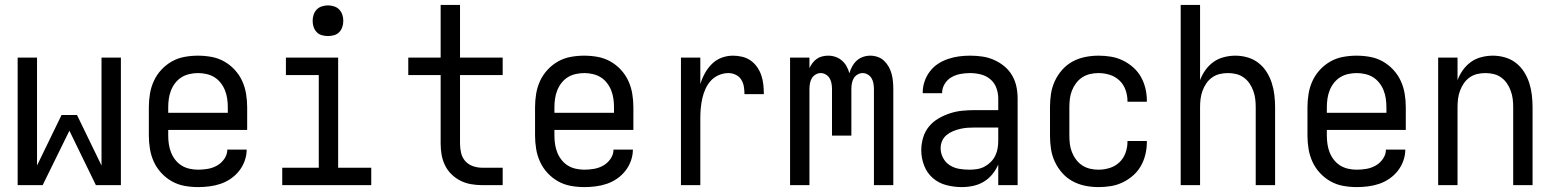

<svg xmlns="http://www.w3.org/2000/svg" viewBox="-20 -755 6340 783"><path d="M52 0V-520H131V-80L231 -286H294L394 -80V-520H473V0H371L263 -222L154 0Z M788 8Q760 8 732.5 3Q705 -2 681 -15.5Q657 -29 638 -49.5Q619 -70 607.5 -95Q596 -120 591.5 -147.5Q587 -175 587 -202V-318Q587 -345 591.5 -372.5Q596 -400 607.5 -425Q619 -450 638 -470.5Q657 -491 681 -504.5Q705 -518 732.5 -523Q760 -528 787 -528Q815 -528 842.5 -523Q870 -518 894 -504.5Q918 -491 937 -470.5Q956 -450 967.5 -425Q979 -400 983.5 -372.5Q988 -345 988 -318V-225H666V-202Q666 -185 668.5 -167.5Q671 -150 677.5 -133.5Q684 -117 695 -103Q706 -89 720.5 -80Q735 -71 752.5 -67Q770 -63 788 -63Q808 -63 828 -66.5Q848 -70 865.5 -80Q883 -90 895 -107.5Q907 -125 907 -145H986Q986 -122 978 -99.5Q970 -77 955.5 -58.5Q941 -40 921.5 -26.5Q902 -13 880 -5.5Q858 2 834.5 5Q811 8 788 8ZM666 -295H909V-318Q909 -335 906.5 -352.5Q904 -370 897.5 -386.5Q891 -403 880 -417Q869 -431 854.5 -440Q840 -449 822.5 -453Q805 -457 788 -457Q770 -457 752.5 -453Q735 -449 720.5 -440Q706 -431 695 -417Q684 -403 677.5 -386.5Q671 -370 668.5 -352.5Q666 -335 666 -318Z M1131 0V-71H1280V-449H1146V-520H1359V-71H1494V0ZM1317 -608Q1305 -608 1292.5 -611.5Q1280 -615 1271.5 -624Q1263 -633 1259 -645Q1255 -657 1255 -670Q1255 -683 1259 -695Q1263 -707 1271.5 -716Q1280 -725 1292.5 -729Q1305 -733 1318 -733Q1330 -733 1342.5 -729Q1355 -725 1363.5 -716Q1372 -707 1376 -695Q1380 -683 1380 -670Q1380 -657 1376 -645Q1372 -633 1363.5 -624Q1355 -615 1342.5 -611.5Q1330 -608 1317 -608Z M2030 0H1946Q1923 0 1900.5 -4Q1878 -8 1858 -18Q1838 -28 1821.5 -44Q1805 -60 1795 -80.5Q1785 -101 1781 -123.5Q1777 -146 1777 -169V-449H1645V-520H1777V-735H1856V-520H2030V-449H1856V-169Q1856 -150 1860.5 -131Q1865 -112 1877.5 -98Q1890 -84 1908.5 -77.5Q1927 -71 1946 -71H2030Z M2363 8Q2335 8 2307.5 3Q2280 -2 2256 -15.5Q2232 -29 2213 -49.5Q2194 -70 2182.5 -95Q2171 -120 2166.5 -147.5Q2162 -175 2162 -202V-318Q2162 -345 2166.5 -372.5Q2171 -400 2182.5 -425Q2194 -450 2213 -470.5Q2232 -491 2256 -504.5Q2280 -518 2307.5 -523Q2335 -528 2362 -528Q2390 -528 2417.5 -523Q2445 -518 2469 -504.5Q2493 -491 2512 -470.5Q2531 -450 2542.5 -425Q2554 -400 2558.5 -372.5Q2563 -345 2563 -318V-225H2241V-202Q2241 -185 2243.5 -167.5Q2246 -150 2252.5 -133.5Q2259 -117 2270 -103Q2281 -89 2295.5 -80Q2310 -71 2327.5 -67Q2345 -63 2363 -63Q2383 -63 2403 -66.5Q2423 -70 2440.5 -80Q2458 -90 2470 -107.5Q2482 -125 2482 -145H2561Q2561 -122 2553 -99.5Q2545 -77 2530.5 -58.5Q2516 -40 2496.5 -26.5Q2477 -13 2455 -5.5Q2433 2 2409.5 5Q2386 8 2363 8ZM2241 -295H2484V-318Q2484 -335 2481.5 -352.5Q2479 -370 2472.5 -386.5Q2466 -403 2455 -417Q2444 -431 2429.5 -440Q2415 -449 2397.5 -453Q2380 -457 2363 -457Q2345 -457 2327.5 -453Q2310 -449 2295.5 -440Q2281 -431 2270 -417Q2259 -403 2252.5 -386.5Q2246 -370 2243.5 -352.5Q2241 -335 2241 -318Z M2757 0V-520H2836V-412Q2843 -435 2854.5 -456Q2866 -477 2883 -494Q2900 -511 2922.5 -519.5Q2945 -528 2969 -528Q2988 -528 3007 -523.5Q3026 -519 3041.5 -508Q3057 -497 3068 -481Q3079 -465 3085 -447Q3091 -429 3093 -409.5Q3095 -390 3095 -371H3016Q3016 -387 3013.5 -402Q3011 -417 3003 -430Q2995 -443 2980.5 -450Q2966 -457 2951 -457Q2931 -457 2912 -449Q2893 -441 2879.5 -426.5Q2866 -412 2857.5 -393.5Q2849 -375 2844.5 -355.5Q2840 -336 2838 -316Q2836 -296 2836 -276V0Z M3202 0V-520H3281V-477Q3286 -488 3293.5 -498Q3301 -508 3311 -515Q3321 -522 3333 -525Q3345 -528 3358 -528Q3373 -528 3387.5 -523Q3402 -518 3413.5 -508Q3425 -498 3432.5 -484.5Q3440 -471 3444 -456Q3448 -471 3455.5 -484.5Q3463 -498 3474 -508Q3485 -518 3499.5 -523Q3514 -528 3529 -528Q3544 -528 3559 -523Q3574 -518 3585.5 -507Q3597 -496 3604.5 -482.5Q3612 -469 3616 -454Q3620 -439 3621.5 -423.5Q3623 -408 3623 -392V0H3544V-392Q3544 -403 3542 -414.5Q3540 -426 3534.5 -435.5Q3529 -445 3519 -451Q3509 -457 3498 -457Q3487 -457 3477 -451Q3467 -445 3461.5 -435.5Q3456 -426 3454 -414.5Q3452 -403 3452 -392V-202H3373V-392Q3373 -403 3371 -414.5Q3369 -426 3363.5 -435.5Q3358 -445 3348 -451Q3338 -457 3327 -457Q3316 -457 3306 -451Q3296 -445 3290.5 -435.5Q3285 -426 3283 -414.5Q3281 -403 3281 -392V0Z M3902 8Q3871 8 3839.5 0Q3808 -8 3784 -29Q3760 -50 3748.5 -80.5Q3737 -111 3737 -142Q3737 -168 3744.5 -193.5Q3752 -219 3768.5 -239Q3785 -259 3807.5 -272Q3830 -285 3854.5 -293Q3879 -301 3905 -303.5Q3931 -306 3957 -306H4051V-353Q4051 -375 4043.5 -396Q4036 -417 4019 -431.5Q4002 -446 3980 -451.5Q3958 -457 3936 -457Q3917 -457 3897.5 -453.5Q3878 -450 3861 -440.5Q3844 -431 3833 -413.5Q3822 -396 3822 -376V-375H3743V-378Q3743 -401 3750.5 -423Q3758 -445 3772 -463.5Q3786 -482 3805 -494.5Q3824 -507 3846 -514.5Q3868 -522 3890.5 -525Q3913 -528 3936 -528Q3961 -528 3985.5 -524.5Q4010 -521 4033 -511Q4056 -501 4075.5 -485Q4095 -469 4107.5 -447.5Q4120 -426 4125 -402Q4130 -378 4130 -353V0H4051V-84Q4042 -63 4027 -44.5Q4012 -26 3992 -14Q3972 -2 3949 3Q3926 8 3902 8ZM3933 -63Q3949 -63 3965 -65.5Q3981 -68 3995 -75.5Q4009 -83 4020.5 -94.5Q4032 -106 4039 -120.5Q4046 -135 4048.5 -150.5Q4051 -166 4051 -182V-235H3957Q3941 -235 3926 -234Q3911 -233 3896 -229.5Q3881 -226 3866.5 -220Q3852 -214 3840 -204Q3828 -194 3822 -180Q3816 -166 3816 -150Q3816 -130 3826 -111Q3836 -92 3853.5 -81Q3871 -70 3891.5 -66.5Q3912 -63 3933 -63Z M4460 8Q4432 8 4405 2.5Q4378 -3 4354 -16Q4330 -29 4311.5 -50Q4293 -71 4281.5 -96Q4270 -121 4266 -148Q4262 -175 4262 -202V-318Q4262 -345 4266 -372Q4270 -399 4281.5 -424Q4293 -449 4311.5 -470Q4330 -491 4354 -504Q4378 -517 4405 -522.5Q4432 -528 4460 -528Q4485 -528 4510 -524Q4535 -520 4558 -509Q4581 -498 4600.5 -481Q4620 -464 4632.5 -442Q4645 -420 4651 -395Q4657 -370 4657 -345V-340H4578V-343Q4578 -366 4570 -388.5Q4562 -411 4545 -427Q4528 -443 4505.5 -450Q4483 -457 4460 -457Q4442 -457 4425 -453Q4408 -449 4393.5 -439.5Q4379 -430 4368.5 -416Q4358 -402 4351.5 -385.5Q4345 -369 4343 -352Q4341 -335 4341 -318V-202Q4341 -185 4343 -168Q4345 -151 4351.5 -134.5Q4358 -118 4368.5 -104Q4379 -90 4393.5 -80.5Q4408 -71 4425 -67Q4442 -63 4460 -63Q4483 -63 4505.5 -70Q4528 -77 4545 -93Q4562 -109 4570 -131.5Q4578 -154 4578 -177V-180H4657V-175Q4657 -150 4651 -125Q4645 -100 4632.5 -78Q4620 -56 4600.5 -39Q4581 -22 4558 -11Q4535 0 4510 4Q4485 8 4460 8Z M4795 0V-735H4874V-428Q4882 -450 4896 -469.5Q4910 -489 4929 -502.5Q4948 -516 4971.5 -522Q4995 -528 5018 -528Q5043 -528 5067.5 -521Q5092 -514 5112 -498.5Q5132 -483 5145.5 -461.5Q5159 -440 5166.5 -416.5Q5174 -393 5177 -368Q5180 -343 5180 -318V0H5101V-318Q5101 -335 5099 -351.5Q5097 -368 5091 -384.5Q5085 -401 5075.5 -415Q5066 -429 5052 -439Q5038 -449 5021.5 -453Q5005 -457 4988 -457Q4970 -457 4953.5 -453Q4937 -449 4923 -439Q4909 -429 4899.5 -415Q4890 -401 4884 -384.5Q4878 -368 4876 -351.5Q4874 -335 4874 -318V0Z M5513 8Q5485 8 5457.5 3Q5430 -2 5406 -15.5Q5382 -29 5363 -49.5Q5344 -70 5332.5 -95Q5321 -120 5316.5 -147.5Q5312 -175 5312 -202V-318Q5312 -345 5316.5 -372.5Q5321 -400 5332.5 -425Q5344 -450 5363 -470.5Q5382 -491 5406 -504.5Q5430 -518 5457.5 -523Q5485 -528 5512 -528Q5540 -528 5567.5 -523Q5595 -518 5619 -504.5Q5643 -491 5662 -470.5Q5681 -450 5692.5 -425Q5704 -400 5708.5 -372.5Q5713 -345 5713 -318V-225H5391V-202Q5391 -185 5393.5 -167.5Q5396 -150 5402.5 -133.5Q5409 -117 5420 -103Q5431 -89 5445.5 -80Q5460 -71 5477.5 -67Q5495 -63 5513 -63Q5533 -63 5553 -66.5Q5573 -70 5590.5 -80Q5608 -90 5620 -107.5Q5632 -125 5632 -145H5711Q5711 -122 5703 -99.5Q5695 -77 5680.5 -58.5Q5666 -40 5646.5 -26.5Q5627 -13 5605 -5.5Q5583 2 5559.5 5Q5536 8 5513 8ZM5391 -295H5634V-318Q5634 -335 5631.5 -352.5Q5629 -370 5622.5 -386.5Q5616 -403 5605 -417Q5594 -431 5579.5 -440Q5565 -449 5547.5 -453Q5530 -457 5513 -457Q5495 -457 5477.5 -453Q5460 -449 5445.5 -440Q5431 -431 5420 -417Q5409 -403 5402.5 -386.5Q5396 -370 5393.5 -352.5Q5391 -335 5391 -318Z M5845 0V-520H5924V-428Q5932 -450 5946 -469.5Q5960 -489 5979 -502.5Q5998 -516 6021.5 -522Q6045 -528 6068 -528Q6093 -528 6117.5 -521Q6142 -514 6162 -498.5Q6182 -483 6195.5 -461.5Q6209 -440 6216.5 -416.5Q6224 -393 6227 -368Q6230 -343 6230 -318V0H6151V-318Q6151 -335 6149 -351.5Q6147 -368 6141 -384.5Q6135 -401 6125.5 -415Q6116 -429 6102 -439Q6088 -449 6071.5 -453Q6055 -457 6038 -457Q6020 -457 6003.5 -453Q5987 -449 5973 -439Q5959 -429 5949.5 -415Q5940 -401 5934 -384.5Q5928 -368 5926 -351.5Q5924 -335 5924 -318V0Z"/></svg>

Font: Iosevka Pride
Style: Regular
Weight: 400
Monospace: yes
Designer: Belleve Invis
Foundry: Belleve Invis
Version: Version 30.3.1; ttfautohint (v1.8.4)